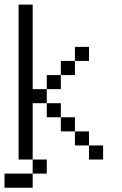

<svg xmlns="http://www.w3.org/2000/svg" viewBox="-20 -708 540 852"><path d="M187.5 62.5V0H125V62.5H0V125H125V62.5ZM437.5 0V-62.5H375V0ZM375 -437.5V-500H312.5V-437.5H250V-375H187.5V-312.5H125Q125 -312.5 125 -687.5H62.5V0H125Q125 0 125 -250H187.5V-187.5H250V-125H312.5V-62.5H375V-125H312.5V-187.5H250V-250H187.5V-312.5H250V-375H312.5V-437.5Z"/></svg>

Font: Unifont
Style: Regular
Weight: 500
Version: Version 13.0.05